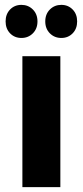

<svg xmlns="http://www.w3.org/2000/svg" viewBox="-20 -769 341 789"><path d="M72 -538H228V0H72ZM3 -681Q3 -711 21.5 -730Q40 -749 68 -749Q96 -749 115 -730Q134 -711 134 -681Q134 -651 115 -632Q96 -613 68 -613Q40 -613 21.5 -632Q3 -651 3 -681ZM166 -681Q166 -711 185 -730Q204 -749 232 -749Q260 -749 278.5 -730Q297 -711 297 -681Q297 -651 278.5 -632Q260 -613 232 -613Q204 -613 185 -632Q166 -651 166 -681Z"/></svg>

Font: APTA Sans Regular
Style: Bold Italic
Weight: 700
Version: Version 7.200